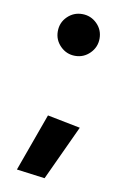

<svg xmlns="http://www.w3.org/2000/svg" viewBox="-81 -598 528 796"><g transform="rotate(10 183.0 -199.5)"><path d="M200.2 -372.1Q164.1 -372.1 138.2 -397.9Q112.3 -423.8 112.3 -460Q112.3 -497.1 138.2 -522.5Q164.1 -547.9 200.2 -547.9Q236.3 -547.9 262.2 -522.5Q288.1 -497.1 288.1 -460Q288.1 -423.8 262.2 -397.9Q236.3 -372.1 200.2 -372.1ZM164.1 149.4 44.9 133.8 132.8 -109.4 271.5 -82Z"/></g></svg>

Font: Sen ExtraBold
Style: Regular
Weight: 800
Version: Version 2.000;gftools[0.9.31]